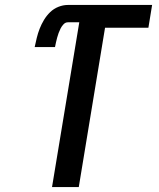

<svg xmlns="http://www.w3.org/2000/svg" viewBox="-20 -755 640 775"><path d="M190 0 300 -665H254Q244 -665 236.5 -657Q229 -649 224.5 -640Q220 -631 216.5 -621.5Q213 -612 210.5 -602.5Q208 -593 206 -584Q204 -575 202 -565H120Q124 -584 128.5 -602.5Q133 -621 140 -639Q147 -657 157.5 -674.5Q168 -692 182.5 -706Q197 -720 216 -727.5Q235 -735 254 -735H594L579 -643H404L298 0Z"/></svg>

Font: Iosevka Curly SmBdExObl
Style: Regular
Weight: 600
Width: 7
Italic angle: -9°
Monospace: yes
Designer: Belleve Invis
Foundry: Belleve Invis
Version: Version 11.1.0; ttfautohint (v1.8.3)